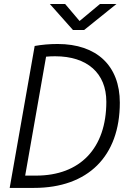

<svg xmlns="http://www.w3.org/2000/svg" viewBox="-20 -918 626 938"><path d="M27.3 0H146C409.7 0 565.4 -154.3 565.4 -416.5C565.4 -596.7 452.6 -703.1 261.7 -703.1C221.7 -703.1 184.1 -699.7 149.4 -693.4ZM103 -60.1 205.1 -641.1C219.7 -642.6 234.9 -643.1 249.5 -643.1C406.2 -643.1 499.5 -560.5 499.5 -420.9C499.5 -193.8 371.6 -60.1 156.2 -60.1ZM336.4 -771.5H391.1L548.8 -898.4H468.3L368.7 -815.4L298.3 -898.4H223.6Z"/></svg>

Font: Cascadia Mono NF Light
Style: Italic
Weight: 300
Italic angle: -10°
Monospace: yes
Designer: Aaron Bell
Foundry: Saja Typeworks
Version: Version 2404.023